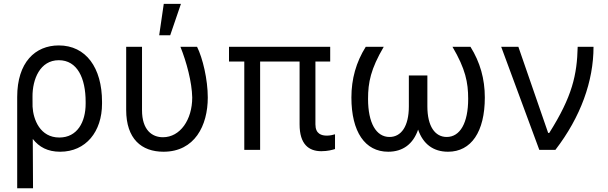

<svg xmlns="http://www.w3.org/2000/svg" viewBox="-20 -793 3218 1016"><path d="M71 -279.8V203.1H154.8L153.4 -57.9C187.1 -14.6 232.6 9.9 298.3 9.9C434.7 9.9 519.9 -96.6 519.9 -244.3V-254.3C519.9 -434.7 434.7 -552.6 291.2 -552.6C166.2 -552.6 71 -463.1 71 -279.8ZM152 -281.2C151.3 -373.6 191.8 -474.4 291.2 -474.4C389.2 -474.4 433.2 -379.3 433.2 -254.3V-244.3C433.2 -147.7 389.2 -65.3 294 -65.3C192.1 -65.3 155.9 -160.5 152.3 -228.7Z M647.7 -545.5V-211.6C647.7 -58.2 728.7 9.9 845.2 9.9C1009.9 9.9 1079.5 -127.8 1079.5 -277C1079.5 -372.2 1052.6 -485.8 1022.7 -545.5H934.7C967.3 -464.5 995.7 -358 997.2 -277C997.2 -159.1 933.2 -66.8 842.3 -66.8C785.5 -66.8 731.5 -103.7 731.5 -210.2V-545.5ZM822.4 -606.5H880.7L937.5 -772.7H846.6Z M1727.3 -545.5H1191.8V-467.3H1272.7V0H1356.5V-467.3H1565.3V-134.9C1565.3 -29.8 1613.6 7.1 1680.4 7.1C1714.5 7.1 1738.6 0 1752.8 -4.3V-82.4C1744.3 -79.5 1725.9 -75.3 1710.2 -75.3C1681.8 -75.3 1649.1 -83.8 1649.1 -134.9V-467.3H1727.3Z M2010.7 -545.5H1915.5C1864.3 -463.8 1839.5 -375.4 1839.5 -277C1839.5 -95.9 1911.2 9.9 2034.1 9.9C2112.2 9.9 2166.2 -30.9 2192.5 -107.2C2218.8 -30.9 2272.7 9.9 2350.9 9.9C2473.7 9.9 2545.5 -95.9 2545.5 -277C2545.5 -375.4 2520.6 -463.8 2469.5 -545.5H2374.3C2443.2 -427.9 2457.4 -357.2 2457.4 -269.9C2457.4 -142 2414.4 -68.2 2343.8 -68.2C2282 -68.2 2241.5 -124.6 2241.5 -230.1V-393.5H2143.5V-230.1C2143.5 -124.6 2103 -68.2 2041.2 -68.2C1970.5 -68.2 1927.6 -142 1927.6 -269.9C1927.6 -357.2 1941.8 -427.9 2010.7 -545.5Z M2833.8 0H2919C3053.3 -174.7 3120.7 -363.6 3120.7 -545.5H3036.9C3033.4 -397 3008.5 -282.7 2886.4 -89.5H2880.7L2723 -545.5H2632.1Z"/></svg>

Font: Margiela Sans
Style: Regular
Weight: 400
Designer: Stefan Endress, Andreas Faust
Version: Version 1.100;FEAKit 1.0